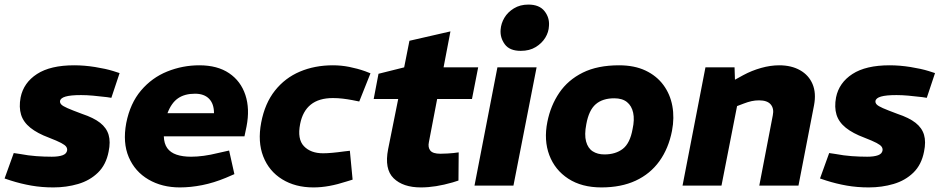

<svg xmlns="http://www.w3.org/2000/svg" viewBox="-28 -810 4110 838"><path d="M205 8Q154 8 108.5 0Q63 -8 19 -22L-8 -31L32 -142L59 -138Q96 -131 130.5 -128.5Q165 -126 198 -126Q228 -126 245.5 -132.5Q263 -139 265 -154Q266 -162 261 -169.5Q256 -177 239 -186Q222 -195 186 -209Q135 -228 104.5 -252.5Q74 -277 64 -309.5Q54 -342 62 -385Q75 -449 133.5 -487Q192 -525 296 -525Q340 -525 387 -517.5Q434 -510 466 -500L494 -491L458 -383L439 -386Q406 -390 378 -392.5Q350 -395 326 -395Q280 -395 258 -388.5Q236 -382 234 -369Q233 -361 239.5 -354Q246 -347 266.5 -338Q287 -329 330 -313Q381 -296 409 -274Q437 -252 446 -221.5Q455 -191 446 -148Q435 -91 399.5 -56.5Q364 -22 313 -7Q262 8 205 8Z M757 8Q679 8 620 -26.5Q561 -61 534 -124Q507 -187 523 -273Q540 -359 587.5 -415Q635 -471 702 -498Q769 -525 842 -525Q921 -525 972 -490.5Q1023 -456 1043 -395.5Q1063 -335 1048 -258L1039 -215H687Q688 -183 702 -163.5Q716 -144 742.5 -135Q769 -126 806 -126Q832 -126 861.5 -130Q891 -134 923 -142L972 -153L995 -50L958 -34Q905 -12 854.5 -2Q804 8 757 8ZM703 -316H906Q906 -357 884.5 -379Q863 -401 823 -401Q778 -401 749 -381Q720 -361 703 -316Z M1340 8Q1261 8 1203.5 -27.5Q1146 -63 1121 -127Q1096 -191 1112 -275Q1128 -359 1172 -414.5Q1216 -470 1281 -497.5Q1346 -525 1425 -525Q1461 -525 1496.5 -518Q1532 -511 1566 -499L1589 -490L1540 -367L1510 -373Q1489 -377 1468 -379.5Q1447 -382 1425 -382Q1364 -382 1328.5 -353.5Q1293 -325 1282 -269Q1269 -203 1298.5 -172Q1328 -141 1382 -141Q1416 -141 1473 -149L1499 -152L1511 -26L1485 -18Q1445 -5 1409.5 1.5Q1374 8 1340 8Z M1809 8Q1731 8 1690 -32Q1649 -72 1666 -159L1710 -378H1603L1624 -488L1736 -516L1759 -632L1938 -673L1908 -516H2059L2032 -378H1880L1844 -190Q1839 -167 1850 -153Q1861 -139 1894 -139Q1911 -139 1924.5 -140Q1938 -141 1951 -142L1974 -145L1973 -22L1948 -14Q1910 -3 1875.5 2.5Q1841 8 1809 8Z M2043 0 2143 -516H2314L2213 0ZM2245 -588Q2196 -588 2175 -617Q2154 -646 2157 -681Q2159 -708 2173.5 -732.5Q2188 -757 2215 -773.5Q2242 -790 2278 -790Q2326 -790 2348.5 -761.5Q2371 -733 2368 -697Q2367 -670 2352 -645.5Q2337 -621 2310 -604.5Q2283 -588 2245 -588Z M2597 8Q2511 8 2452.5 -30Q2394 -68 2369.5 -133Q2345 -198 2361 -278Q2375 -349 2413 -405Q2451 -461 2515.5 -493Q2580 -525 2674 -525Q2741 -525 2789.5 -502Q2838 -479 2867.5 -439Q2897 -399 2906.5 -347.5Q2916 -296 2905 -239Q2890 -162 2850 -106.5Q2810 -51 2746.5 -21.5Q2683 8 2597 8ZM2610 -136Q2659 -136 2690.5 -160.5Q2722 -185 2733 -247Q2742 -288 2735.5 -318Q2729 -348 2708.5 -364.5Q2688 -381 2653 -381Q2602 -381 2572 -355Q2542 -329 2531 -268Q2522 -222 2530 -192.5Q2538 -163 2559 -149.5Q2580 -136 2610 -136Z M2951 0 3051 -516H3178L3181 -425L3145 -443L3216 -482Q3253 -502 3294 -513.5Q3335 -525 3373 -525Q3426 -525 3464 -503.5Q3502 -482 3518.5 -443Q3535 -404 3525 -351L3457 0H3286L3345 -307Q3351 -336 3336 -354Q3321 -372 3285 -372Q3268 -372 3252 -368.5Q3236 -365 3218 -358L3189 -347L3121 0Z M3764 8Q3713 8 3667.5 0Q3622 -8 3578 -22L3551 -31L3591 -142L3618 -138Q3655 -131 3689.5 -128.5Q3724 -126 3757 -126Q3787 -126 3804.5 -132.5Q3822 -139 3824 -154Q3825 -162 3820 -169.5Q3815 -177 3798 -186Q3781 -195 3745 -209Q3694 -228 3663.5 -252.5Q3633 -277 3623 -309.5Q3613 -342 3621 -385Q3634 -449 3692.5 -487Q3751 -525 3855 -525Q3899 -525 3946 -517.5Q3993 -510 4025 -500L4053 -491L4017 -383L3998 -386Q3965 -390 3937 -392.5Q3909 -395 3885 -395Q3839 -395 3817 -388.5Q3795 -382 3793 -369Q3792 -361 3798.5 -354Q3805 -347 3825.5 -338Q3846 -329 3889 -313Q3940 -296 3968 -274Q3996 -252 4005 -221.5Q4014 -191 4005 -148Q3994 -91 3958.5 -56.5Q3923 -22 3872 -7Q3821 8 3764 8Z"/></svg>

Font: REM
Style: Bold Italic
Weight: 700
Italic angle: -11°
Designer: Octavio Pardo
Foundry: Ashler Design
Version: Version 1.005;gftools[0.9.28]